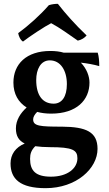

<svg xmlns="http://www.w3.org/2000/svg" viewBox="-20 -733 571 1002"><path d="M100 -516C133 -542 215 -596 247 -612C291 -589 344 -550 386 -521C406 -525 422 -536 432 -548C371 -606 320 -664 282 -713C268 -713 250 -711 235 -706C190 -654 127 -598 75 -560C77 -547 85 -525 100 -516ZM304 -72C188 -72 153 -75 153 -110C153 -122 160 -135 174 -149C196 -143 221 -140 247 -140C380 -140 447 -211 447 -302C447 -334 433 -374 402 -406C432 -403 471 -396 498 -388C498 -413 496 -439 490 -458H313C293 -464 269 -467 243 -467C117 -467 50 -398 50 -302C50 -242 76 -199 119 -172C87 -143 63 -106 63 -63C63 -23 78 1 109 16C61 36 35 73 35 120C35 200 84 249 218 249C379 249 489 146 489 44C489 -45 429 -71 304 -72ZM240 -418C296 -418 329 -365 329 -294C329 -227 302 -192 260 -192C203 -192 169 -235 169 -315C169 -371 192 -418 240 -418ZM246 189C166 189 137 158 137 96C137 70 143 51 164 30C186 33 212 35 241 35C359 35 384 50 384 93C384 145 333 189 246 189Z"/></svg>

Font: Vollkorn Semibold
Style: Regular
Weight: 600
Designer: Friedrich Althausen
Foundry: Friedrich Althausen
Version: Version 4.015;PS 004.015;hotconv 1.0.88;makeotf.lib2.5.64775